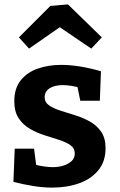

<svg xmlns="http://www.w3.org/2000/svg" viewBox="-20 -841 544 873"><path d="M183 -399Q183 -376 203 -362Q223 -348 254.5 -338Q286 -328 321.5 -317Q357 -306 388.5 -288.5Q420 -271 440 -242Q460 -213 460 -167Q460 -108 428 -68Q396 -28 341 -8Q286 12 217 12Q177 12 132.5 5Q88 -2 41 -14L47 -165H135L146 -77L134 -94Q154 -88 178 -84.5Q202 -81 220 -81Q246 -81 268.5 -88Q291 -95 305.5 -108.5Q320 -122 320 -143Q320 -167 300 -181Q280 -195 248.5 -205Q217 -215 182.5 -226Q148 -237 116.5 -255Q85 -273 65 -303Q45 -333 45 -381Q45 -439 74 -475.5Q103 -512 151.5 -529Q200 -546 258 -546Q299 -546 345 -538.5Q391 -531 439 -517L434 -383H345L329 -462L348 -441Q301 -454 265 -454Q228 -454 205.5 -439.5Q183 -425 183 -399ZM112 -620 66 -671 209 -814 289 -821 443 -671 395 -620 202 -751 299 -750Z"/></svg>

Font: Bitter Thin
Style: Bold
Weight: 700
Version: Version 3.021